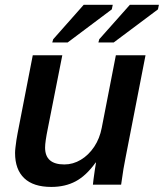

<svg xmlns="http://www.w3.org/2000/svg" viewBox="-20 -754 669 784"><path d="M370.6 -90.3Q332 -36.6 289.1 -13.7Q246.1 9.3 189.5 9.3Q116.2 9.3 78.9 -26.4Q41.5 -62 41.5 -129.4Q41.5 -138.7 43.2 -152.8Q44.9 -167 47.1 -182.6Q49.3 -198.2 51.8 -209.5L113.8 -528.3H234.4L175.3 -229.5Q164.1 -174.8 164.1 -151.4Q164.1 -82.5 242.7 -82.5Q278.3 -82.5 310.1 -101.6Q341.8 -120.6 364.5 -154.5Q387.2 -188.5 395.5 -232.4L453.1 -528.3H574.2L493.2 -112.8Q488.8 -92.3 484.1 -64Q479.5 -35.6 474.6 0H359.4Q359.4 -3.4 361.8 -21.5Q364.3 -39.6 367.2 -60.1Q370.1 -80.6 372.1 -90.3ZM436.5 -715.8 256.3 -580.6H193.4L197.3 -593.8L321.8 -734.4H440.4ZM625 -715.8 444.3 -580.6H381.8L385.3 -593.8L510.3 -734.4H628.9Z"/></svg>

Font: Arimo SemiBold
Style: Italic
Weight: 600
Italic angle: -12°
Version: Version 1.33